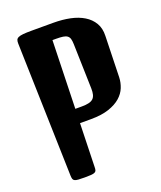

<svg xmlns="http://www.w3.org/2000/svg" viewBox="-150 -920 850 1015"><g transform="rotate(-20 275.0 -412.5)"><path d="M61 -784.7Q60.5 -797.4 63.5 -805.2Q66.4 -813 75.9 -817.4Q85.4 -821.8 103 -823.5Q120.6 -825.2 149.9 -825.2H162.1H273.4Q323.7 -825.2 366.9 -816.2Q410.2 -807.1 441.9 -787.8Q473.6 -768.6 491.5 -738.5Q509.3 -708.5 507.8 -666L501.5 -434.1Q500.5 -406.2 489.5 -378.4Q478.5 -350.6 453.4 -328.4Q428.2 -306.2 387 -292.2Q345.7 -278.3 284.7 -278.3H224.1L217.3 -33.2Q217.3 -22 215.1 -15.4Q212.9 -8.8 205.8 -5.4Q198.7 -2 185.5 -1Q172.4 0 149.9 0Q127.4 0 114 -1Q100.6 -2 93.8 -5.4Q86.9 -8.8 84.7 -15.4Q82.5 -22 82 -33.2ZM263.2 -357.9Q286.6 -357.9 302.2 -361.6Q317.9 -365.2 326.9 -373.5Q335.9 -381.8 339.6 -395.8Q343.3 -409.7 342.8 -430.2L335.9 -681.6Q335.4 -700.7 332 -712.2Q328.6 -723.6 319.8 -730Q311 -736.3 296.1 -738.5Q281.2 -740.7 257.8 -740.7H237.3L226.6 -357.9Z"/></g></svg>

Font: Denk One
Style: Regular
Weight: 400
Designer: Irina Smirnova
Foundry: Irina Smirnova
Version: Version 1.002